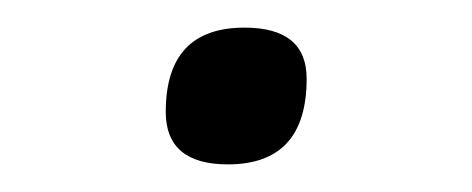

<svg xmlns="http://www.w3.org/2000/svg" viewBox="-20 -337 342 139"><path d="M202 -280Q202 -218 145 -218Q100 -218 100 -256Q100 -317 157 -317Q202 -317 202 -280Z"/></svg>

Font: Kite One
Style: Regular
Weight: 400
Designer: Eduardo Rodriguez Tunni
Foundry: Eduardo Rodriguez Tunni
Version: Version 1.001